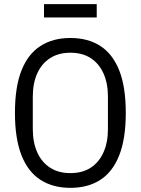

<svg xmlns="http://www.w3.org/2000/svg" viewBox="-20 -893 678 925"><path d="M319 12Q235 12 175 -26.5Q115 -65 83.5 -145Q52 -225 52 -349Q52 -474 83.5 -553.5Q115 -633 175 -671.5Q235 -710 319 -710Q404 -710 463.5 -671.5Q523 -633 554.5 -553.5Q586 -474 586 -349Q586 -225 554.5 -145Q523 -65 463.5 -26.5Q404 12 319 12ZM319 -59Q377 -59 417 -85Q457 -111 478.5 -159Q500 -207 500 -271V-427Q500 -492 478.5 -539.5Q457 -587 417 -613Q377 -639 319 -639Q262 -639 221.5 -613Q181 -587 159.5 -539.5Q138 -492 138 -427V-271Q138 -207 159.5 -159Q181 -111 221.5 -85Q262 -59 319 -59ZM192 -809V-873H446V-809Z"/></svg>

Font: IBM Plex Sans Condensed
Style: Regular
Weight: 400
Width: 3
Designer: Mike Abbink, Paul van der Laan, Pieter van Rosmalen
Foundry: Bold Monday
Version: Version 3.201